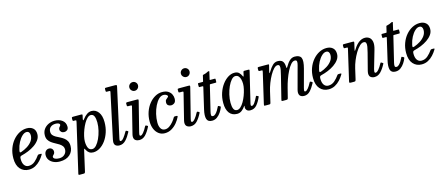

<svg xmlns="http://www.w3.org/2000/svg" viewBox="-66 -1545 5971 2559"><g transform="rotate(-15 2919.5 -265.0)"><path d="M-7.5 -190Q-7.5 -262 15.2 -324Q38 -386 77 -432.2Q116 -478.5 165.2 -504.2Q214.5 -530 268 -530Q320.5 -530 353 -501.8Q385.5 -473.5 385.5 -419.5Q385.5 -375.5 359.8 -339.5Q334 -303.5 293 -275.5Q252 -247.5 204.5 -228.2Q157 -209 113 -198.5Q96.5 -195 90.5 -187Q84.5 -179 84.5 -155Q84.5 -99.5 106.5 -69.2Q128.5 -39 166.5 -39Q215.5 -39 252.8 -71.8Q290 -104.5 317 -144Q321 -150 325.2 -151.5Q329.5 -153 340.5 -153H355Q369 -153 371.8 -150.2Q374.5 -147.5 368 -136Q346 -99 315.2 -65.5Q284.5 -32 244.8 -11Q205 10 157 10Q84 10 38.2 -41.2Q-7.5 -92.5 -7.5 -190ZM117 -244Q162.5 -259.5 203.8 -285.5Q245 -311.5 270.8 -347Q296.5 -382.5 297 -427Q297 -453 285.5 -468Q274 -483 251 -483Q221.5 -483 190.8 -454.2Q160 -425.5 135.5 -379Q111 -332.5 99.5 -278Q95 -258 96.5 -248Q98 -238 117 -244Z M689 -125.5Q689 -155 673.5 -175Q658 -195 634 -209.8Q610 -224.5 582.8 -238.8Q555.5 -253 531.5 -270.5Q507.5 -288 492.2 -313Q477 -338 477 -375Q477 -423.5 501.2 -458.5Q525.5 -493.5 565.5 -512.8Q605.5 -532 652.5 -532Q714.5 -532 756.8 -500Q799 -468 799 -411Q799 -381 781.2 -366.5Q763.5 -352 739.5 -352Q715.5 -352 699.5 -366.8Q683.5 -381.5 683.5 -400Q683.5 -417 690.5 -427Q697.5 -437 704.5 -444.5Q711.5 -452 711.5 -462Q711.5 -474 695.8 -481.8Q680 -489.5 655.5 -489.5Q610 -489.5 584 -466.5Q558 -443.5 558 -403.5Q558 -375 573.2 -356.5Q588.5 -338 613 -324.5Q637.5 -311 664.8 -297.8Q692 -284.5 716.5 -266.5Q741 -248.5 756.5 -221.2Q772 -194 772 -152Q772 -79.5 722 -33.8Q672 12 583 12Q536 12 498.8 -4.5Q461.5 -21 440.2 -49.8Q419 -78.5 419 -116Q419 -152 437.8 -172.5Q456.5 -193 483 -193Q509 -193 524.5 -177Q540 -161 540 -137Q539.5 -118 531 -107Q522.5 -96 514.2 -88.2Q506 -80.5 506 -70.5Q506 -53.5 527.5 -42.5Q549 -31.5 586 -31.5Q632.5 -31.5 660.8 -59.5Q689 -87.5 689 -125.5Z M908 -519.5H1011Q1029.5 -519.5 1032 -516Q1034.5 -512.5 1031 -496.5L1023.5 -465Q1018.5 -444 1022.5 -439.2Q1026.5 -434.5 1041 -454Q1065.5 -487 1096 -508.2Q1126.5 -529.5 1161 -529.5Q1218 -529.5 1255 -480.5Q1292 -431.5 1292 -342Q1292 -268 1271 -204Q1250 -140 1214.8 -92Q1179.5 -44 1135.2 -17.2Q1091 9.5 1044.5 9.5Q1012 9.5 990 -5.5Q968 -20.5 954.5 -46.5Q943 -69 939.8 -69.8Q936.5 -70.5 930.5 -44L869 227.5Q866.5 239 862.5 244.8Q858.5 250.5 843.5 250.5H791Q777.5 250.5 775.8 246.5Q774 242.5 776 232.5L931.5 -438.5Q934.5 -452 934.2 -458.2Q934 -464.5 919 -464.5H898.5Q889 -464.5 887 -468.8Q885 -473 885 -484.5V-499Q885 -513.5 889.8 -516.5Q894.5 -519.5 908 -519.5ZM971 -159.5Q971 -109.5 986.2 -73Q1001.5 -36.5 1043 -36.5Q1071 -36.5 1098.5 -66.5Q1126 -96.5 1148.5 -145.2Q1171 -194 1184.5 -251Q1198 -308 1198 -362Q1198 -415.5 1184 -447.8Q1170 -480 1136.5 -480Q1113 -480 1089.2 -457.2Q1065.5 -434.5 1044.2 -397.5Q1023 -360.5 1006.5 -317.2Q990 -274 980.5 -232.2Q971 -190.5 971 -159.5Z M1574.5 -751 1428.5 -90Q1427 -84.5 1425 -72.8Q1423 -61 1423 -57.5Q1423 -42 1436.5 -42Q1455.5 -42 1479.2 -72.5Q1503 -103 1526.5 -145Q1531 -152.5 1533.5 -155Q1536 -157.5 1545 -153.5L1556.5 -148Q1564 -144 1565.5 -141.5Q1567 -139 1563.5 -132Q1530.5 -69 1493.2 -29.5Q1456 10 1406 10Q1374.5 10 1354.5 -4.8Q1334.5 -19.5 1334.5 -55.5Q1334.5 -70 1339 -88.5L1471.5 -707.5Q1474 -719.5 1470.2 -722.2Q1466.5 -725 1452.5 -725H1429Q1418 -725 1415 -728.2Q1412 -731.5 1412 -741.5V-762.5Q1412 -774 1415.5 -777Q1419 -780 1430 -780H1548.5Q1572 -780 1575.5 -775.2Q1579 -770.5 1574.5 -751Z M1730 -700Q1730 -725 1747.8 -742.5Q1765.5 -760 1790 -760Q1815 -760 1832.5 -742.5Q1850 -725 1849.5 -700Q1849 -675.5 1832 -657.8Q1815 -640 1790 -640Q1765.5 -640 1747.8 -657.8Q1730 -675.5 1730 -700ZM1804 -495 1702.5 -92.5Q1701 -87 1698.8 -75.2Q1696.5 -63.5 1696.5 -60Q1696.5 -42 1710 -42Q1727 -42 1751.8 -72.5Q1776.5 -103 1798 -145.5Q1801.5 -152 1805.2 -154.8Q1809 -157.5 1816.5 -153.5L1829 -147.5Q1835 -144 1836.8 -141.2Q1838.5 -138.5 1834.5 -131Q1803 -68 1766.5 -29Q1730 10 1679 10Q1649.5 10 1627.2 -5.2Q1605 -20.5 1605 -56.5Q1605 -62 1606.2 -71.5Q1607.5 -81 1609.5 -88.5L1699 -448Q1701.5 -459 1698.5 -462Q1695.5 -465 1683 -465H1654.5Q1642 -465 1638.2 -468.2Q1634.5 -471.5 1634.5 -484V-504Q1634.5 -514.5 1638.8 -517.2Q1643 -520 1652.5 -520H1783Q1802 -520 1805 -516Q1808 -512 1804 -495Z M2275.5 -404.5Q2275.5 -361 2254.2 -344.2Q2233 -327.5 2207.5 -327.5Q2186.5 -327.5 2168.8 -340.2Q2151 -353 2151 -380.5Q2151 -406 2162.8 -418.8Q2174.5 -431.5 2186.2 -439.2Q2198 -447 2198.5 -457Q2198.5 -466 2182.8 -477Q2167 -488 2142 -488Q2108 -488 2077.2 -457.8Q2046.5 -427.5 2022.2 -378Q1998 -328.5 1984 -269.5Q1970 -210.5 1970 -152.5Q1970 -101 1989.8 -70Q2009.5 -39 2048 -39Q2079 -39 2108.2 -59.2Q2137.5 -79.5 2161 -108Q2184.5 -136.5 2198 -161.5Q2201.5 -168.5 2205.2 -170.8Q2209 -173 2220.5 -173H2231Q2246 -173 2250.5 -170Q2255 -167 2250.5 -157Q2233.5 -119.5 2202.2 -80.8Q2171 -42 2127.8 -16Q2084.5 10 2032 10Q1983.5 10 1948 -16.8Q1912.5 -43.5 1893.2 -89.2Q1874 -135 1874 -192.5Q1874 -263.5 1895.5 -324.8Q1917 -386 1954 -432Q1991 -478 2037.5 -504Q2084 -530 2134 -530Q2186 -530 2217 -510.5Q2248 -491 2261.8 -462Q2275.5 -433 2275.5 -404.5Z M2441.5 -700Q2441.5 -725 2459.2 -742.5Q2477 -760 2501.5 -760Q2526.5 -760 2544 -742.5Q2561.5 -725 2561 -700Q2560.5 -675.5 2543.5 -657.8Q2526.5 -640 2501.5 -640Q2477 -640 2459.2 -657.8Q2441.5 -675.5 2441.5 -700ZM2515.5 -495 2414 -92.5Q2412.5 -87 2410.2 -75.2Q2408 -63.5 2408 -60Q2408 -42 2421.5 -42Q2438.5 -42 2463.2 -72.5Q2488 -103 2509.5 -145.5Q2513 -152 2516.8 -154.8Q2520.5 -157.5 2528 -153.5L2540.5 -147.5Q2546.5 -144 2548.2 -141.2Q2550 -138.5 2546 -131Q2514.5 -68 2478 -29Q2441.5 10 2390.5 10Q2361 10 2338.8 -5.2Q2316.5 -20.5 2316.5 -56.5Q2316.5 -62 2317.8 -71.5Q2319 -81 2321 -88.5L2410.5 -448Q2413 -459 2410 -462Q2407 -465 2394.5 -465H2366Q2353.5 -465 2349.8 -468.2Q2346 -471.5 2346 -484V-504Q2346 -514.5 2350.2 -517.2Q2354.5 -520 2364 -520H2494.5Q2513.5 -520 2516.5 -516Q2519.5 -512 2515.5 -495Z M2638 -520H2690Q2698.5 -520 2699.5 -522.5Q2700.5 -525 2702 -531.5L2717.5 -598Q2719.5 -608 2722.2 -609.2Q2725 -610.5 2735.5 -612.5Q2750.5 -615 2764.5 -620.8Q2778.5 -626.5 2787.5 -631.5Q2794.5 -635.5 2797.8 -636.8Q2801 -638 2807.5 -638Q2813.5 -638 2814.8 -636.2Q2816 -634.5 2814.5 -628.5L2792 -530Q2790.5 -523.5 2790.8 -521.8Q2791 -520 2799 -520H2856.5Q2866 -520 2867.8 -517.5Q2869.5 -515 2869.5 -503.5L2868.5 -479Q2868.5 -468.5 2866 -466.8Q2863.5 -465 2854 -465H2785.5Q2779 -465 2778 -463.2Q2777 -461.5 2775.5 -455.5L2691.5 -107Q2685.5 -82 2686.8 -63.5Q2688 -45 2710 -45Q2728.5 -45 2746 -62.2Q2763.5 -79.5 2777.2 -102.2Q2791 -125 2798.5 -141.5Q2801.5 -148.5 2805 -154Q2808.5 -159.5 2816.5 -155L2834 -146Q2840 -142.5 2840.8 -140Q2841.5 -137.5 2838 -127.5Q2827 -99 2805.8 -66.5Q2784.5 -34 2753.8 -11Q2723 12 2683 12Q2624.5 12 2610.8 -33.2Q2597 -78.5 2616.5 -161L2684.5 -453.5Q2686 -461 2684.2 -463Q2682.5 -465 2673.5 -465H2636Q2629 -465 2627.8 -468.5Q2626.5 -472 2626.5 -479V-505Q2626.5 -513.5 2628.2 -516.8Q2630 -520 2638 -520Z M3362.5 -133.5Q3337 -73.5 3302 -31.8Q3267 10 3212 10Q3178.5 10 3162.8 -7Q3147 -24 3147.5 -45.5Q3147.5 -52.5 3148 -56.5Q3148.5 -60.5 3149.5 -65Q3150 -70 3148 -70Q3146 -70 3143 -65Q3122 -33 3093.8 -11.5Q3065.5 10 3029 10Q2959.5 10 2922.5 -38.8Q2885.5 -87.5 2885.5 -177.5Q2885.5 -251.5 2907.2 -315.5Q2929 -379.5 2965 -427.5Q3001 -475.5 3044.2 -502.2Q3087.5 -529 3131 -529Q3174.5 -529 3195.8 -506.8Q3217 -484.5 3226.5 -463Q3232.5 -448.5 3236 -447.8Q3239.5 -447 3243 -461.5L3253 -507Q3254.5 -514 3257.5 -517Q3260.5 -520 3268.5 -520H3319Q3334 -520 3336.5 -516.5Q3339 -513 3336 -501L3234.5 -76.5Q3232 -67.5 3232 -57.5Q3232 -42 3246.5 -42Q3265 -42 3286.2 -73.2Q3307.5 -104.5 3327.5 -147Q3330.5 -153.5 3331.8 -155.5Q3333 -157.5 3340 -154.5L3357 -147.5Q3363.5 -144.5 3364.5 -142Q3365.5 -139.5 3362.5 -133.5ZM3207.5 -355Q3207.5 -388.5 3200.2 -417.5Q3193 -446.5 3176.8 -464.8Q3160.5 -483 3133 -483Q3105 -483 3078 -452.5Q3051 -422 3028.8 -373Q3006.5 -324 2993.2 -266.5Q2980 -209 2980 -155Q2980 -101.5 2994 -70.5Q3008 -39.5 3041.5 -39.5Q3066.5 -39.5 3090.8 -61.8Q3115 -84 3136 -120.2Q3157 -156.5 3173 -199Q3189 -241.5 3198.2 -282.8Q3207.5 -324 3207.5 -355Z M3468.5 -520H3586.5Q3602.5 -520 3605.5 -518.5Q3608.5 -517 3605.5 -503.5L3587 -430.5Q3581.5 -406.5 3584 -402.5Q3586.5 -398.5 3602.5 -425.5Q3626.5 -467 3657.5 -498Q3688.5 -529 3728.5 -529Q3777.5 -529 3798 -503.5Q3818.5 -478 3819.5 -428.5Q3820 -410 3823.8 -409.5Q3827.5 -409 3838.5 -428Q3864.5 -474.5 3895.2 -501.8Q3926 -529 3965 -529Q4033.5 -529 4052 -487.2Q4070.5 -445.5 4042.5 -341L3976.5 -96Q3974.5 -89 3972 -76.2Q3969.5 -63.5 3969.5 -60Q3969.5 -44 3983 -44Q4000 -44 4023 -71.8Q4046 -99.5 4067 -141.5Q4070.5 -149 4074.2 -151.8Q4078 -154.5 4086.5 -150.5L4098.5 -144.5Q4106 -140.5 4107.2 -137.2Q4108.5 -134 4104 -125Q4071 -63 4036.2 -26.5Q4001.5 10 3954.5 10Q3923 10 3903 -5.2Q3883 -20.5 3883 -56.5Q3883 -62 3884.5 -73Q3886 -84 3888.5 -92L3952.5 -330Q3963.5 -372 3973 -405.5Q3982.5 -439 3979.8 -458.5Q3977 -478 3951.5 -478Q3924.5 -478 3897.5 -447.5Q3870.5 -417 3845.8 -368Q3821 -319 3800.8 -262.2Q3780.5 -205.5 3767.5 -153L3734 -20.5Q3730.5 -7.5 3726.2 -3.8Q3722 0 3705.5 0H3667.5Q3645 0 3643.8 -4.2Q3642.5 -8.5 3647 -26L3722.5 -330Q3733 -371.5 3739.5 -405Q3746 -438.5 3741.5 -458.2Q3737 -478 3713.5 -478Q3689.5 -478 3662.2 -449.8Q3635 -421.5 3608.8 -375.2Q3582.5 -329 3561.2 -274Q3540 -219 3528 -166L3494.5 -21Q3491 -7 3488 -3.5Q3485 0 3467.5 0H3425.5Q3403 0 3402 -4.8Q3401 -9.5 3405.5 -27L3502 -442.5Q3505 -457.5 3503.5 -461.2Q3502 -465 3488.5 -465H3471.5Q3458 -465 3453.8 -467.8Q3449.5 -470.5 3449.5 -483.5V-497.5Q3449.5 -511 3452.2 -515.5Q3455 -520 3468.5 -520Z M4127.5 -190Q4127.5 -262 4150.2 -324Q4173 -386 4212 -432.2Q4251 -478.5 4300.2 -504.2Q4349.5 -530 4403 -530Q4455.5 -530 4488 -501.8Q4520.5 -473.5 4520.5 -419.5Q4520.5 -375.5 4494.8 -339.5Q4469 -303.5 4428 -275.5Q4387 -247.5 4339.5 -228.2Q4292 -209 4248 -198.5Q4231.5 -195 4225.5 -187Q4219.5 -179 4219.5 -155Q4219.5 -99.5 4241.5 -69.2Q4263.5 -39 4301.5 -39Q4350.5 -39 4387.8 -71.8Q4425 -104.5 4452 -144Q4456 -150 4460.2 -151.5Q4464.5 -153 4475.5 -153H4490Q4504 -153 4506.8 -150.2Q4509.5 -147.5 4503 -136Q4481 -99 4450.2 -65.5Q4419.5 -32 4379.8 -11Q4340 10 4292 10Q4219 10 4173.2 -41.2Q4127.5 -92.5 4127.5 -190ZM4252 -244Q4297.5 -259.5 4338.8 -285.5Q4380 -311.5 4405.8 -347Q4431.5 -382.5 4432 -427Q4432 -453 4420.5 -468Q4409 -483 4386 -483Q4356.5 -483 4325.8 -454.2Q4295 -425.5 4270.5 -379Q4246 -332.5 4234.5 -278Q4230 -258 4231.5 -248Q4233 -238 4252 -244Z M4643 -520H4758Q4777 -520 4780.2 -516.5Q4783.5 -513 4780 -498.5L4762 -419.5Q4756 -395 4759.5 -394.8Q4763 -394.5 4778.5 -419.5Q4811 -472 4850.5 -500.5Q4890 -529 4933 -529Q4966 -529 4992.2 -510.8Q5018.5 -492.5 5027.2 -451.2Q5036 -410 5016 -341L4945 -96Q4943 -89 4940.8 -76.2Q4938.5 -63.5 4938.5 -60Q4938.5 -52.5 4941.2 -47.2Q4944 -42 4953 -42Q4972 -42 4996.5 -71.5Q5021 -101 5042.5 -142Q5047 -150 5050.5 -153.8Q5054 -157.5 5061 -153.5L5074 -145.5Q5080 -142 5082.5 -139.2Q5085 -136.5 5081 -129Q5048 -66 5011 -28Q4974 10 4925 10Q4895.5 10 4873.8 -5.2Q4852 -20.5 4852 -56.5Q4852 -62 4853.5 -73Q4855 -84 4857 -92L4918.5 -330Q4929.5 -372.5 4935 -405.5Q4940.5 -438.5 4934 -457.2Q4927.5 -476 4901.5 -476Q4874.5 -476 4844.8 -447.2Q4815 -418.5 4787 -372Q4759 -325.5 4737 -271.8Q4715 -218 4703.5 -167.5L4670.5 -24.5Q4668 -13 4664.2 -6.5Q4660.5 0 4645 0H4606Q4584.5 0 4580.8 -3.8Q4577 -7.5 4580.5 -24.5L4678.5 -447.5Q4681.5 -460.5 4678.5 -462.8Q4675.5 -465 4665 -465H4642Q4629.5 -465 4627.2 -469.5Q4625 -474 4625 -486.5V-500.5Q4625 -513 4628 -516.5Q4631 -520 4643 -520Z M5170 -520H5222Q5230.5 -520 5231.5 -522.5Q5232.5 -525 5234 -531.5L5249.5 -598Q5251.5 -608 5254.2 -609.2Q5257 -610.5 5267.5 -612.5Q5282.5 -615 5296.5 -620.8Q5310.5 -626.5 5319.5 -631.5Q5326.5 -635.5 5329.8 -636.8Q5333 -638 5339.5 -638Q5345.5 -638 5346.8 -636.2Q5348 -634.5 5346.5 -628.5L5324 -530Q5322.5 -523.5 5322.8 -521.8Q5323 -520 5331 -520H5388.5Q5398 -520 5399.8 -517.5Q5401.5 -515 5401.5 -503.5L5400.5 -479Q5400.5 -468.5 5398 -466.8Q5395.5 -465 5386 -465H5317.5Q5311 -465 5310 -463.2Q5309 -461.5 5307.5 -455.5L5223.5 -107Q5217.5 -82 5218.8 -63.5Q5220 -45 5242 -45Q5260.5 -45 5278 -62.2Q5295.5 -79.5 5309.2 -102.2Q5323 -125 5330.5 -141.5Q5333.5 -148.5 5337 -154Q5340.5 -159.5 5348.5 -155L5366 -146Q5372 -142.5 5372.8 -140Q5373.5 -137.5 5370 -127.5Q5359 -99 5337.8 -66.5Q5316.5 -34 5285.8 -11Q5255 12 5215 12Q5156.5 12 5142.8 -33.2Q5129 -78.5 5148.5 -161L5216.5 -453.5Q5218 -461 5216.2 -463Q5214.5 -465 5205.5 -465H5168Q5161 -465 5159.8 -468.5Q5158.5 -472 5158.5 -479V-505Q5158.5 -513.5 5160.2 -516.8Q5162 -520 5170 -520Z M5412.5 -190Q5412.5 -262 5435.2 -324Q5458 -386 5497 -432.2Q5536 -478.5 5585.2 -504.2Q5634.5 -530 5688 -530Q5740.5 -530 5773 -501.8Q5805.5 -473.5 5805.5 -419.5Q5805.5 -375.5 5779.8 -339.5Q5754 -303.5 5713 -275.5Q5672 -247.5 5624.5 -228.2Q5577 -209 5533 -198.5Q5516.5 -195 5510.5 -187Q5504.5 -179 5504.5 -155Q5504.5 -99.5 5526.5 -69.2Q5548.5 -39 5586.5 -39Q5635.5 -39 5672.8 -71.8Q5710 -104.5 5737 -144Q5741 -150 5745.2 -151.5Q5749.5 -153 5760.5 -153H5775Q5789 -153 5791.8 -150.2Q5794.5 -147.5 5788 -136Q5766 -99 5735.2 -65.5Q5704.5 -32 5664.8 -11Q5625 10 5577 10Q5504 10 5458.2 -41.2Q5412.5 -92.5 5412.5 -190ZM5537 -244Q5582.5 -259.5 5623.8 -285.5Q5665 -311.5 5690.8 -347Q5716.5 -382.5 5717 -427Q5717 -453 5705.5 -468Q5694 -483 5671 -483Q5641.5 -483 5610.8 -454.2Q5580 -425.5 5555.5 -379Q5531 -332.5 5519.5 -278Q5515 -258 5516.5 -248Q5518 -238 5537 -244Z"/></g></svg>

Font: Besley* Narrow
Style: Italic
Weight: 400
Width: 4
Italic angle: -13°
Designer: Owen Earl
Foundry: indestructible type*
Version: Version 3.000; ttfautohint (v1.8.3)